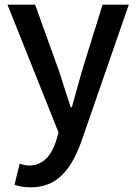

<svg xmlns="http://www.w3.org/2000/svg" viewBox="-20 -570 584 820"><path d="M530 -550H418L330 -267L287 -112H282C265 -163 248 -218 232 -267L130 -550H12L230 -4L219 34C199 94 164 137 104 137C89 137 75 132 64 129L42 219C61 226 83 230 111 230C227 230 285 151 328 33Z"/></svg>

Font: Spoqa Han Sans Neo Medium
Style: Regular
Weight: 500
Designer: [Spoqa Han Sans Neo] Dong-huui Kim  Younghwa Kang  Yujin Lee  [Noto Sans] Ryoko NISHIZUKA  (kana & ideographs); Paul D. 
Foundry: Spoqa (http://www.spoqa-han-sans.com)
Version: Version 1.000